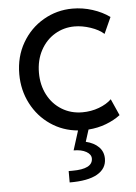

<svg xmlns="http://www.w3.org/2000/svg" viewBox="-54 -567 593 837"><g transform="rotate(-5 243.0 -149.0)"><path d="M233.4 177.7Q322.3 177.7 322.3 131.8Q322.3 113.8 301.3 101.8Q280.3 89.8 246.1 89.8L272.9 4.9Q206.5 -1 153.3 -37.4Q100.1 -73.7 69.6 -132.6Q39.1 -191.4 39.1 -261.7Q39.1 -337.9 74 -398.2Q108.9 -458.5 167.5 -492.4Q226.1 -526.4 294.9 -526.4Q339.4 -526.4 382.1 -512.7Q424.8 -499 457 -475.6L424.8 -404.3Q403.3 -423.8 366.9 -436Q330.6 -448.2 296.9 -448.2Q250 -448.2 210.7 -424.8Q171.4 -401.4 148.2 -358.4Q125 -315.4 125 -259.8Q125 -206.5 147.2 -163.8Q169.4 -121.1 209.2 -96.7Q249 -72.3 298.8 -72.3Q337.4 -72.3 371.6 -85Q405.8 -97.7 426.8 -118.2L459 -45.9Q432.1 -25.4 396 -11.7Q359.9 2 318.8 4.9L302.2 57.1Q338.4 65.9 358.6 86.4Q378.9 106.9 378.9 137.7Q378.9 181.2 337.9 204.6Q296.9 228 216.8 227.5V177.7Z"/></g></svg>

Font: Reddit Sans Chocolate
Style: Regular
Weight: 400
Designer: Stephen Hutchings
Foundry: Reddit
Version: Version 1.013